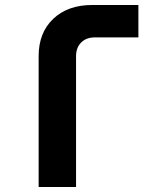

<svg xmlns="http://www.w3.org/2000/svg" viewBox="-20 -750 640 770"><path d="M135 0V-525Q135 -619 193.5 -674.5Q252 -730 350 -730H535V-600H360Q326 -600 305.5 -579.5Q285 -559 285 -525V0Z"/></svg>

Font: JetBrains Mono NL ExtraBold
Style: Regular
Weight: 800
Designer: Philipp Nurullin, Konstantin Bulenkov
Foundry: JetBrains
Version: Version 2.304; ttfautohint (v1.8.4.7-5d5b)